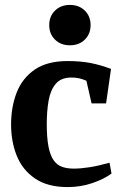

<svg xmlns="http://www.w3.org/2000/svg" viewBox="-20 -750 488 780"><path d="M255 10Q173 10 122 -25Q71 -60 48 -117.5Q25 -175 25 -244Q25 -316 48 -374.5Q71 -433 121.5 -467.5Q172 -502 255 -502Q307 -502 348 -494Q389 -486 431 -470L411 -330H352L331 -422Q315 -429 301 -432Q287 -435 270 -435Q228 -435 206.5 -409.5Q185 -384 177.5 -341.5Q170 -299 170 -246Q170 -190 177 -154.5Q184 -119 197.5 -99.5Q211 -80 231.5 -72.5Q252 -65 280 -65Q307 -65 343 -70.5Q379 -76 425 -89L433 -45Q402 -22 354.5 -6Q307 10 255 10ZM264 -566Q227 -566 203.5 -589Q180 -612 180 -648Q180 -684 203.5 -707Q227 -730 264 -730Q301 -730 324.5 -707Q348 -684 348 -648Q348 -612 324.5 -589Q301 -566 264 -566Z"/></svg>

Font: Manuale
Style: Bold
Weight: 700
Version: Version 1.002